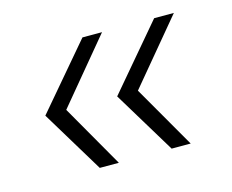

<svg xmlns="http://www.w3.org/2000/svg" viewBox="-62 -530 632 523"><g transform="rotate(-15 254.0 -268.5)"><path d="M363.3 -90.8 256.8 -266.6 409.2 -446.3H464.8L315.4 -267.1L417 -90.8ZM160.6 -90.8 54.2 -266.6 207 -446.3H262.2L113.3 -267.1L214.4 -90.8Z"/></g></svg>

Font: Muli
Style: ExtraLightItalic
Weight: 200
Italic angle: -7°
Designer: Vernon Adams
Foundry: newtypography
Version: Version 2.0; ttfautohint (v1.00rc1.2-2d82) -l 8 -r 50 -G 200